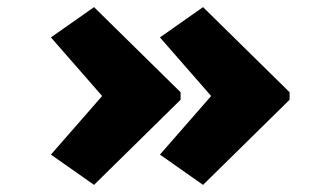

<svg xmlns="http://www.w3.org/2000/svg" viewBox="-20 -532 921 539"><path d="M550 -13 429 -98 602 -296V-229L429 -427L550 -512L793 -273V-252ZM244 -13 123 -98 296 -296V-229L123 -427L244 -512L487 -273V-252Z"/></svg>

Font: Lexend Tera Black
Style: Regular
Weight: 900
Version: Version 1.007